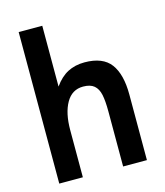

<svg xmlns="http://www.w3.org/2000/svg" viewBox="-117 -879 833 967"><g transform="rotate(-15 300.0 -395.0)"><path d="M71.5 0V-790H194.5V-473Q226 -517.5 264.2 -537.2Q302.5 -557 351.5 -557Q447 -557 487.8 -502.2Q528.5 -447.5 528.5 -342V0H404.5V-287Q404.5 -342 397.5 -374.8Q390.5 -407.5 370.8 -424.2Q351 -441 313.5 -441Q255.5 -441 225 -387.8Q194.5 -334.5 194.5 -246V0Z"/></g></svg>

Font: JuliaMono Latin
Style: Bold
Weight: 700
Monospace: yes
Designer: cormullion
Foundry: corm
Version: Version 0.038; ttfautohint (v1.8)